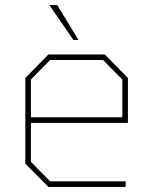

<svg xmlns="http://www.w3.org/2000/svg" viewBox="-20 -738 605 758"><path d="M270 -580 175 -718H206L290 -580ZM171 0 80 -92V-430L171 -523H394L485 -430V-253H102V-99L178 -22H476V0ZM102 -275H463V-424L387 -501H178L102 -424Z"/></svg>

Font: Tomorrow Thin
Style: Regular
Weight: 250
Designer: Tony de Marco, Monica Rizzolli
Foundry: Just in Type
Version: Version 2.002